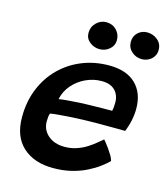

<svg xmlns="http://www.w3.org/2000/svg" viewBox="-109 -813 782 896"><g transform="rotate(15 282.0 -365.0)"><path d="M483.5 -104.5Q468.5 -89.5 445 -72Q421.5 -54.5 390 -38.8Q358.5 -23 318.5 -13Q278.5 -3 230 -3Q138 -3 83.5 -52.5Q29 -102 29 -195.5Q29 -271.5 54.5 -333.5Q80 -395.5 125.2 -440.2Q170.5 -485 230.5 -509.2Q290.5 -533.5 360.5 -533.5Q444.5 -533.5 489.2 -490Q534 -446.5 534 -370.5Q534 -343 528 -314Q522 -285 510.5 -257.5Q504.5 -258 482.5 -258Q460.5 -258 430.8 -258.2Q401 -258.5 372.5 -258.2Q344 -258 325.5 -257.5Q295 -257 260.5 -255Q226 -253 196.5 -250.5Q167 -248 150.5 -245Q145.5 -229.5 145.5 -205.5Q145.5 -178.5 159.5 -157.5Q173.5 -136.5 198 -124.5Q222.5 -112.5 255 -112.5Q287 -112.5 314 -121.8Q341 -131 362.5 -144.8Q384 -158.5 400 -172Q416 -185.5 426.5 -194Q429 -191.5 437 -181.5Q445 -171.5 454.8 -157.8Q464.5 -144 472.8 -130Q481 -116 483.5 -104.5ZM172 -320.5Q185.5 -323 210 -325.2Q234.5 -327.5 266.8 -329.2Q299 -331 335 -331.5Q356 -332 376 -332.2Q396 -332.5 410 -332.5Q424 -332.5 427.5 -332.5Q430 -341 431 -352.2Q432 -363.5 432 -374Q432 -395 423.2 -413.2Q414.5 -431.5 395.5 -442.8Q376.5 -454 345.5 -454Q306 -454 269.2 -437Q232.5 -420 206.5 -390Q180.5 -360 172 -320.5ZM296 -595Q269.5 -595 248.2 -611.8Q227 -628.5 227 -655.5Q227 -685 247.5 -705Q268 -725 295 -725Q325 -725 344.5 -705Q364 -685 364 -656.5Q364 -630 343.5 -612.5Q323 -595 296 -595ZM498 -601Q470 -601 449.2 -619.5Q428.5 -638 428.5 -666Q428.5 -693.5 447 -711Q465.5 -728.5 491.5 -728.5Q521 -728.5 542.5 -710.2Q564 -692 564 -663Q564 -644 554.5 -630Q545 -616 530 -608.5Q515 -601 498 -601Z"/></g></svg>

Font: Grandstander Thin Medium
Style: Italic
Weight: 500
Italic angle: -15°
Version: Version 1.200